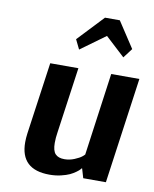

<svg xmlns="http://www.w3.org/2000/svg" viewBox="-85 -818 716 893"><g transform="rotate(10 272.5 -371.0)"><path d="M545 -500 475 0H368L355 -44H353Q351 -42 348 -38Q345 -34 332 -24.5Q319 -15 304 -8Q289 -1 264 5Q239 11 210 11Q73 11 73 -118Q73 -138 76 -160L124 -500H257L213 -188Q209 -163 209 -139Q209 -102 223 -87Q237 -72 266 -72Q290 -72 313 -81.5Q336 -91 347 -100L358 -110L412 -500ZM408 -753 488 -631 454 -586 362 -671 245 -586 223 -631 338 -753Z"/></g></svg>

Font: Arsenal
Style: Bold Italic
Weight: 700
Italic angle: -9°
Designer: Andrij Shevchenko
Foundry: Stairsfor.com
Version: Version 1.000